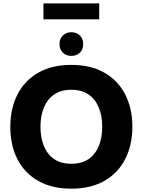

<svg xmlns="http://www.w3.org/2000/svg" viewBox="-20 -1122 858 1154"><path d="M42 -360Q42 -470 84.9 -554Q127.9 -638 210 -685Q292.2 -732 408.8 -732Q525.4 -732 607.6 -685Q689.7 -638 732.7 -554Q775.6 -470 775.6 -360Q775.6 -250 732.7 -166Q689.7 -82 607.6 -35Q525.4 12 408.8 12Q291.9 12 209.9 -34.6Q127.9 -81.3 84.9 -164.9Q42 -248.6 42 -360ZM223.2 -360Q223.2 -294.6 243.8 -244.4Q264.4 -194.2 305.5 -165.9Q346.6 -137.6 408.8 -137.6Q471 -137.6 512.1 -165.9Q553.2 -194.2 573.8 -244.4Q594.4 -294.6 594.4 -360Q594.4 -425.4 573.8 -475.6Q553.2 -525.8 512.1 -554.1Q471 -582.4 408.8 -582.4Q346.6 -582.4 305.5 -554.1Q264.4 -525.8 243.8 -475.6Q223.2 -425.4 223.2 -360ZM408.8 -786Q379.1 -786 358.4 -804.9Q337.6 -823.9 337.6 -857Q337.6 -890.1 358.4 -909.3Q379.1 -928.4 408.8 -928.4Q439 -928.4 459.5 -909.3Q480 -890.3 480 -856.9Q480 -823.6 459.5 -804.8Q439 -786 408.8 -786ZM241.2 -1101.6H576.4V-1006H241.2Z"/></svg>

Font: Kufam
Style: Regular
Weight: 400
Designer: Wael Morcos, Artur Schmal
Foundry: Original Type
Version: Version 1.301; ttfautohint (v1.8.3)